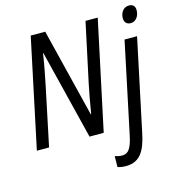

<svg xmlns="http://www.w3.org/2000/svg" viewBox="-136 -856 1132 1215"><g transform="rotate(-15 429.5 -248.5)"><path d="M803 -626C834 -626 859 -655 859 -696C859 -722 846 -737 819 -737C781 -737 761 -703 761 -669C761 -641 777 -626 803 -626ZM19 0H99L178 -377C190 -433 208 -526 216 -585H219L364 0H457L609 -714H529L446 -326C435 -272 420 -195 411 -135H408L265 -714H170ZM540 240C635 240 670 170 692 64L819 -536H737L612 57C595 138 575 169 534 169C517 169 499 165 486 160L485 232C500 237 519 240 540 240Z"/></g></svg>

Font: Noto Sans Display SemiCondensed
Style: Italic
Weight: 400
Width: 4
Italic angle: -12°
Designer: Monotype Design Team
Foundry: Monotype Imaging Inc.
Version: Version 1.900